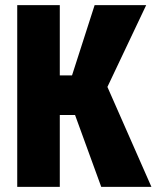

<svg xmlns="http://www.w3.org/2000/svg" viewBox="-20 -731 612 751"><path d="M213.9 -710.9V0H47.4V-710.9ZM551.8 -710.9 348.1 -281.2H186L165 -436H261.7L350.1 -710.9ZM376 0 262.7 -311 384.8 -425.8 572.3 0Z"/></svg>

Font: Roboto Condensed Black
Style: Regular
Weight: 900
Designer: Christian Robertson
Foundry: Google
Version: Version 3.008; 2023